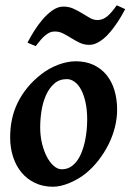

<svg xmlns="http://www.w3.org/2000/svg" viewBox="-20 -690 496 730"><path d="M311.5 -234.9Q311.5 -272 305.2 -300.8Q298.8 -329.6 288.3 -349.1Q277.8 -368.7 263.7 -378.9Q249.5 -389.2 233.9 -389.2Q205.6 -389.2 186.3 -372.1Q167 -355 155 -328.4Q143.1 -301.8 137.9 -269.3Q132.8 -236.8 132.8 -205.6Q132.8 -172.9 139.9 -144Q147 -115.2 158.4 -93.5Q169.9 -71.8 184.6 -59.1Q199.2 -46.4 214.8 -46.4Q232.9 -46.4 247.1 -54.7Q261.2 -63 272 -77.4Q282.7 -91.8 290.3 -110.6Q297.9 -129.4 302.5 -150.4Q307.1 -171.4 309.3 -193.1Q311.5 -214.8 311.5 -234.9ZM425.3 -272.9Q425.3 -240.2 417 -206.8Q408.7 -173.3 393.1 -141.8Q377.4 -110.4 355.5 -81.8Q333.5 -53.2 306.2 -30.8Q293.5 -20.5 277.8 -11.2Q262.2 -2 245.6 5.1Q229 12.2 212.6 16.1Q196.3 20 181.6 20Q143.6 20 113.3 5.6Q83 -8.8 62 -33.9Q41 -59.1 29.8 -93.5Q18.6 -127.9 18.6 -168Q18.6 -203.1 25.4 -235.8Q32.2 -268.6 46.9 -298.8Q61.5 -329.1 84.5 -357.2Q107.4 -385.3 140.1 -410.2Q152.8 -419.9 168.2 -428.5Q183.6 -437 200.2 -443.4Q216.8 -449.7 234.1 -453.4Q251.5 -457 267.6 -457Q305.7 -457 335.2 -443.4Q364.7 -429.7 384.8 -405.3Q404.8 -380.9 415 -347.2Q425.3 -313.5 425.3 -272.9ZM456.1 -655.3Q449.2 -642.1 440.2 -627Q431.2 -611.8 420.7 -596.7Q410.2 -581.5 398.4 -567.6Q386.7 -553.7 373.8 -543Q360.8 -532.2 347.2 -525.9Q333.5 -519.5 319.3 -519.5Q299.8 -519.5 283.4 -527.3Q267.1 -535.2 251.7 -544.7Q236.3 -554.2 220.9 -562.3Q205.6 -570.3 188.5 -570.3Q178.2 -570.3 169.7 -566.7Q161.1 -563 152.6 -555.9Q144 -548.8 135 -538.6Q126 -528.3 115.7 -514.6L84.5 -527.8Q94.7 -547.9 109.6 -571.8Q124.5 -595.7 142.3 -616.5Q160.2 -637.2 180.2 -651.1Q200.2 -665 221.2 -665Q241.7 -665 259.3 -657Q276.9 -648.9 292.2 -639.4Q307.6 -629.9 321.8 -621.8Q335.9 -613.8 350.6 -613.8Q370.6 -613.8 387.5 -627.7Q404.3 -641.6 423.8 -669.9Z"/></svg>

Font: Gentium Basic
Style: Bold Italic
Weight: 700
Italic angle: -8°
Designer: J. Victor Gaultney and Annie Olsen
Foundry: SIL International
Version: Version 1.102; 2013; Maintenance release